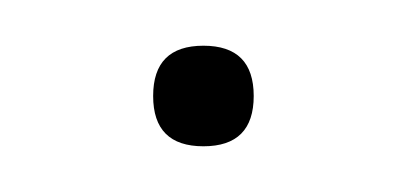

<svg xmlns="http://www.w3.org/2000/svg" viewBox="-20 -59 178 84"><path d="M69 -39Q91 -39 91 -17Q91 5 69 5Q47 5 47 -17Q47 -39 69 -39Z"/></svg>

Font: Prodigy Sans Thin
Style: Regular
Weight: 100
Designer: Wei Huang
Foundry: Wei Huang
Version: Version 1.003; ttfautohint (v1.8.3)